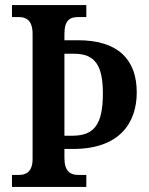

<svg xmlns="http://www.w3.org/2000/svg" viewBox="-20 -734 585 754"><path d="M27 0H319V-47H287C257 -47 233 -61 233 -113V-149H267C450 -149 517 -252 517 -371C517 -501 443 -576 286 -576H233V-601C233 -655 255 -667 287 -667H319V-714H27V-667H54C82 -667 108 -655 108 -601V-110C108 -59 82 -47 54 -47H27ZM264 -201H233V-523H271C354 -523 384 -476 384 -367C384 -244 349 -201 264 -201Z"/></svg>

Font: Noto Serif Devanagari Condensed SemiBold
Style: Regular
Weight: 600
Width: 3
Designer: Universal Thirst, Indian Type Foundry and the Monotype Design Team
Foundry: Monotype Imaging Inc.
Version: Version 2.004